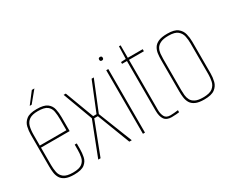

<svg xmlns="http://www.w3.org/2000/svg" viewBox="-95 -959 1564 1295"><g transform="rotate(-30 687.5 -312.0)"><path d="M179 7Q136 7 111.5 -4.5Q87 -16 76 -35Q65 -54 62 -77.5Q59 -101 59 -124V-372Q59 -403 66 -433Q73 -463 98.5 -483Q124 -503 179 -503Q235 -503 260 -484Q285 -465 291.5 -435Q298 -405 298 -372V-263H75V-127Q75 -98 80.5 -70.5Q86 -43 108 -26Q130 -9 179 -9Q228 -9 249.5 -26Q271 -43 276.5 -70Q282 -97 282 -127V-167H298V-124Q298 -93 292 -63Q286 -33 261 -13Q236 7 179 7ZM75 -279H282V-363Q282 -398 277 -426Q272 -454 250.5 -470.5Q229 -487 179 -487Q135 -487 112.5 -471.5Q90 -456 82.5 -428.5Q75 -401 75 -363ZM150 -545 216 -631H236L165 -545Z M369 0 471 -263 385 -495H402L486 -271H512L603 -495H620L526 -264L630 0H611L513 -255H485L387 0Z M717 0V-495H733V0ZM725 -566Q711 -566 711 -580Q711 -594 725 -594Q739 -594 739 -580Q739 -566 725 -566Z M942 0Q903 0 886 -23.5Q869 -47 869 -93V-479H831V-493L869 -495L872 -592H885V-495H1001V-479H885V-88Q885 -60 896 -37.5Q907 -15 941 -15Q955 -15 969 -16.5Q983 -18 1001 -20V-4Q994 -3 977.5 -1.5Q961 0 942 0Z M1192 7Q1149 7 1124.5 -4.5Q1100 -16 1089 -35Q1078 -54 1075 -77.5Q1072 -101 1072 -124V-372Q1072 -395 1075 -418Q1078 -441 1089.5 -460.5Q1101 -480 1126 -491.5Q1151 -503 1196 -503Q1251 -503 1276 -483Q1301 -463 1308.5 -433Q1316 -403 1316 -372V-124Q1316 -93 1308.5 -63Q1301 -33 1275 -13Q1249 7 1192 7ZM1192 -9Q1244 -9 1266.5 -27.5Q1289 -46 1294.5 -73.5Q1300 -101 1300 -127V-369Q1300 -396 1294.5 -423Q1289 -450 1267.5 -468.5Q1246 -487 1196 -487Q1156 -487 1133.5 -476Q1111 -465 1101.5 -447.5Q1092 -430 1090 -409.5Q1088 -389 1088 -369V-127Q1088 -107 1090 -86.5Q1092 -66 1101 -48.5Q1110 -31 1131.5 -20Q1153 -9 1192 -9Z"/></g></svg>

Font: Alumni Sans Pinstripe
Style: Regular
Weight: 400
Designer: Robert E. Leuschke
Foundry: Robert E. Leuschke
Version: Version 1.010; ttfautohint (v1.8.4.7-5d5b)